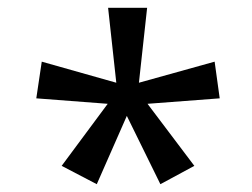

<svg xmlns="http://www.w3.org/2000/svg" viewBox="-20 -765 647 492"><path d="M138 -340 256 -499 73 -513 87 -607 278 -553 257 -745H357L336 -553L530 -607L543 -513L358 -499L478 -340L391 -293L305 -468L228 -293Z"/></svg>

Font: ukannada85
Style: Book
Weight: 400
Designer: Jelle Bosma - Monotype Design Team
Foundry: Monotype Imaging Inc.
Version: Version 2.003